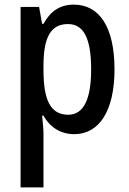

<svg xmlns="http://www.w3.org/2000/svg" viewBox="-20 -570 557 830"><path d="M299 -550C240 -550 198 -522 168 -467H162L149 -540H69V240H168V8C168 -12 165 -40 162 -70H168C195 -21 241 10 301 10C409 10 475 -91 475 -270C475 -454 409 -550 299 -550ZM274 -466C345 -466 374 -398 374 -270C374 -142 342 -74 275 -74C199 -74 168 -136 168 -266V-286C168 -410 200 -466 274 -466Z"/></svg>

Font: Noto Sans Sinhala UI Condensed Medium
Style: Regular
Weight: 500
Width: 3
Designer: Jelle Bosma - Monotype Design Team
Foundry: Monotype Imaging Inc.
Version: Version 2.006